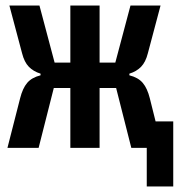

<svg xmlns="http://www.w3.org/2000/svg" viewBox="-20 -536 648 696"><path d="M512 0H456L401 -217H341V0H235V-217H175L120 0H7L53 -180Q62 -216 78.5 -235.5Q95 -255 127 -263V-269Q101 -277 84.5 -294Q68 -311 60 -343L14 -516H123L178 -309H235V-516H341V-309H398L453 -516H562L516 -343Q508 -311 491.5 -294Q475 -277 449 -269V-263Q481 -255 497.5 -235.5Q514 -216 523 -180L544 -96H608V140H512Z"/></svg>

Font: IBM Plex Mono SmBld
Style: Regular
Weight: 600
Monospace: yes
Designer: Mike Abbink, Paul van der Laan, Pieter van Rosmalen
Foundry: Bold Monday
Version: Version 2.3